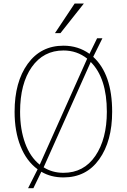

<svg xmlns="http://www.w3.org/2000/svg" viewBox="-20 -961 698 1059"><path d="M283.2 -778.3 391.6 -941.4H442.4L313.5 -778.3ZM60.5 -344.7Q60.5 -508.8 132.8 -608.9Q205.1 -709 330.1 -709Q411.1 -709 473.6 -664.1L515.6 -750H544.9L494.1 -647.5Q598.6 -551.8 598.6 -344.7Q598.6 -182.6 527.3 -82.5Q456.1 17.6 330.1 17.6Q260.7 17.6 208 -13.7L164.1 77.1H134.8L187.5 -27.3Q126 -72.3 93.3 -154.3Q60.5 -236.3 60.5 -344.7ZM480.5 -619.1 220.7 -38.1Q268.6 -7.8 330.1 -7.8Q442.4 -7.8 505.9 -101.1Q569.3 -194.3 569.3 -344.7Q569.3 -530.3 480.5 -619.1ZM460.9 -637.7Q404.3 -682.6 330.1 -682.6Q219.7 -682.6 155.3 -591.3Q90.8 -500 90.8 -344.7Q90.8 -247.1 118.7 -170.9Q146.5 -94.7 199.2 -52.7Z"/></svg>

Font: Gothic A1 Thin
Style: Regular
Weight: 250
Designer: HanYang I&C Co.,Ltd.
Foundry: HanYang I&C Co.,Ltd.
Version: Version 2.50